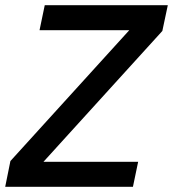

<svg xmlns="http://www.w3.org/2000/svg" viewBox="-33 -718 665 738"><path d="M498 -96 478 0H-13L7 -99L464 -602H119L139 -698H612L591 -599L134 -96Z"/></svg>

Font: IBM Plex Sans Medium
Style: Italic
Weight: 500
Italic angle: -11.31°
Designer: Mike Abbink, Paul van der Laan, Pieter van Rosmalen
Foundry: Bold Monday
Version: Version 3.201